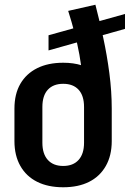

<svg xmlns="http://www.w3.org/2000/svg" viewBox="-20 -782 555 811"><path d="M247 9Q183 9 137 -14Q91 -37 66 -81Q41 -125 41 -186V-323Q41 -385 66 -428Q91 -471 137 -494Q183 -517 247 -517Q291 -517 325 -506Q359 -495 380.5 -475Q402 -455 408 -428L328 -454Q324 -504 315.5 -550.5Q307 -597 295 -643Q283 -689 268 -736L383 -762Q400 -697 416 -623Q432 -549 442 -472.5Q452 -396 452 -323V-186Q452 -125 427 -81Q402 -37 356.5 -14Q311 9 247 9ZM247 -81Q289 -81 312 -106.5Q335 -132 335 -179V-330Q335 -378 312 -403Q289 -428 247 -428Q205 -428 182 -403Q159 -378 159 -330V-179Q159 -132 182 -106.5Q205 -81 247 -81ZM185 -633 508 -723V-660L185 -569Z"/></svg>

Font: Pathway Extreme Condensed SemiBold
Style: Regular
Weight: 600
Width: 3
Version: Version 1.001;gftools[0.9.26]